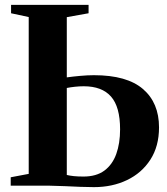

<svg xmlns="http://www.w3.org/2000/svg" viewBox="-20 -763 688 789"><path d="M366 6Q341 6 310.2 4.8Q279.5 3.5 247 2Q214.5 0.5 181.5 0H24V-34.5L98 -48.5V-693L25.5 -708.5V-743H344V-708.5L254.5 -692.5V-445Q279 -448.5 309.5 -451.2Q340 -454 366 -454Q501.5 -454 567.5 -397.2Q633.5 -340.5 633.5 -239.5Q633.5 -162 598 -107Q562.5 -52 502 -23Q441.5 6 366 6ZM323 -37.5Q376 -37.5 409 -62Q442 -86.5 457.8 -130.2Q473.5 -174 473.5 -231.5Q473.5 -324 436.2 -366.2Q399 -408.5 324 -408.5Q306.5 -408.5 288 -406.5Q269.5 -404.5 254.5 -401.5V-44Q266.5 -41 283.8 -39.2Q301 -37.5 323 -37.5Z"/></svg>

Font: Merriweather 96pt
Style: Bold
Weight: 700
Version: Version 2.100